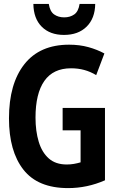

<svg xmlns="http://www.w3.org/2000/svg" viewBox="-20 -954 603 984"><path d="M329 10Q174 10 100 -84.5Q26 -179 26 -347Q26 -525 105 -625Q184 -725 334 -725Q388 -725 433 -712.5Q478 -700 515 -680L473 -569Q443 -587 411.5 -595.5Q380 -604 344 -604Q253 -604 207.5 -539.5Q162 -475 162 -351Q162 -282 178.5 -227.5Q195 -173 230 -142Q265 -111 322 -111Q341 -111 358.5 -114Q376 -117 393 -122V-286H301V-401H518V-30Q427 10 329 10ZM308 -775Q236 -775 194 -817Q152 -859 151 -934H230Q236 -895 257.5 -880Q279 -865 309 -865Q339 -865 360.5 -880Q382 -895 388 -934H468Q467 -860 424 -817.5Q381 -775 308 -775Z"/></svg>

Font: Noto Sans Mono SemiCondensed
Style: Bold
Weight: 700
Width: 4
Designer: Monotype Design Team
Foundry: Monotype Imaging Inc.
Version: Version 2.014